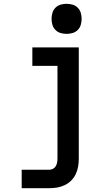

<svg xmlns="http://www.w3.org/2000/svg" viewBox="-20 -779 590 1009"><path d="M94 210V113H239Q249 113 258.5 108Q268 103 273 94.5Q278 86 280 75.5Q282 65 282 55V-433H150V-530H394V55Q394 76 390.5 96.5Q387 117 378 136Q369 155 354 170Q339 185 320 194Q301 203 280.5 206.5Q260 210 239 210ZM330 -601Q314 -601 298.5 -605.5Q283 -610 271.5 -621.5Q260 -633 255.5 -648.5Q251 -664 251 -680Q251 -696 255.5 -711.5Q260 -727 271.5 -738.5Q283 -750 298.5 -754.5Q314 -759 330 -759Q346 -759 361.5 -754.5Q377 -750 388.5 -738.5Q400 -727 404.5 -711.5Q409 -696 409 -680Q409 -664 404.5 -648.5Q400 -633 388.5 -621.5Q377 -610 361.5 -605.5Q346 -601 330 -601Z"/></svg>

Font: Lode
Style: Bold
Weight: 700
Monospace: yes
Designer: Belleve Invis
Foundry: Belleve Invis
Version: Version 29.2.0; ttfautohint (v1.8.3)